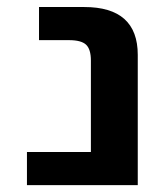

<svg xmlns="http://www.w3.org/2000/svg" viewBox="-20 -540 485 560"><path d="M58.6 0V-96.7H245.1V-363.3Q245.1 -396.5 231 -409.7Q216.8 -422.9 181.6 -422.9H93.8V-519.5H225.6Q381.8 -519.5 381.8 -379.9V0Z"/></svg>

Font: GenEi M Gothic v2 Bold
Style: Regular
Weight: 700
Version: Version 2.0